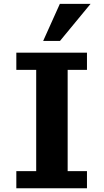

<svg xmlns="http://www.w3.org/2000/svg" viewBox="-20 -988 545 1010"><path d="M65.9 2.4V-87.9H170.4V-620.6H65.9V-710.9H437.5V-620.6H335.9V-87.9H437.5V2.4ZM207 -772.5 294.9 -967.8H456.5L295.4 -772.5Z"/></svg>

Font: Comme
Style: Bold
Weight: 700
Version: Version 1.000;gftools[0.9.27]